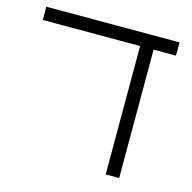

<svg xmlns="http://www.w3.org/2000/svg" viewBox="-91 -679 772 770"><g transform="rotate(15 295.5 -294.0)"><path d="M413 0V-552H469V0ZM9 -533V-588H562V-533Z"/></g></svg>

Font: Noto Sans Hebrew SemiCondensed Light
Style: Regular
Weight: 300
Width: 4
Designer: Monotype Design Team
Foundry: Monotype Imaging Inc.
Version: Version 2.003